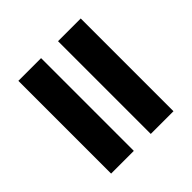

<svg xmlns="http://www.w3.org/2000/svg" viewBox="-59 -715 849 849"><g transform="rotate(45 365.5 -290.0)"><path d="M75 -343V-485H655V-343ZM75 -95V-237H655V-95Z"/></g></svg>

Font: M PLUS 2 Thin ExtraBold
Style: Regular
Weight: 800
Version: Version 1.001